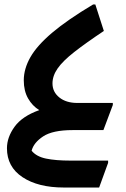

<svg xmlns="http://www.w3.org/2000/svg" viewBox="-20 -580 560 856"><path d="M11 81Q11 32 45 -15Q79 -62 155 -89Q124 -108 105 -141.5Q86 -175 86 -222Q86 -273 115.5 -325Q145 -377 213 -434.5Q281 -492 395 -560H405L443 -442Q362 -388 311 -348Q260 -308 237 -275Q214 -242 214 -208Q214 -170 244.5 -145.5Q275 -121 325 -121H483V-112L441 0H304Q215 0 172.5 28Q130 56 121 92Q142 118 185 127Q228 136 294 136H462V146L422 256H264Q150 256 80.5 210Q11 164 11 81Z"/></svg>

Font: Kufam SemiBold
Style: Regular
Weight: 600
Designer: Wael Morcos, Artur Schmal
Foundry: Original Type
Version: Version 1.300; ttfautohint (v1.8.3)